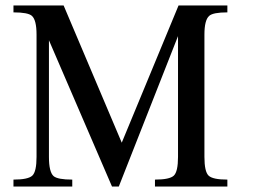

<svg xmlns="http://www.w3.org/2000/svg" viewBox="-20 -683 931 703"><path d="M812.5 0H547.4V-25.4Q601.1 -25.4 616.5 -40Q631.8 -54.7 631.8 -108.4V-550.8L415 0H390.1L159.2 -535.6V-108.4Q159.2 -53.2 176.3 -38.1Q191.4 -25.4 244.6 -25.4V0H29.3V-25.4Q83 -25.4 98.4 -40Q113.8 -54.7 113.8 -108.4V-556.2Q113.8 -609.9 96.7 -625Q82.5 -637.7 29.3 -637.7V-663.1H212.9L425.8 -160.6L633.8 -663.1H812.5V-637.7Q760.3 -637.7 746.1 -625Q728.5 -609.9 728.5 -556.2V-108.4Q728.5 -54.7 743.7 -40Q758.8 -25.4 812.5 -25.4Z"/></svg>

Font: Accordance
Style: Regular
Weight: 400
Version: Version 1.1 (build May 11, 2018) Miklal Software Solutions, 